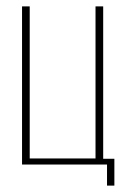

<svg xmlns="http://www.w3.org/2000/svg" viewBox="-20 -515 427 601"><path d="M315 66V0H49V-495H73V-19H279V-495H303V-18H338V66Z"/></svg>

Font: Alumni Sans SC Thin
Style: Regular
Weight: 100
Designer: Robert E. Leuschke
Foundry: Robert E. Leuschke
Version: Version 1.018